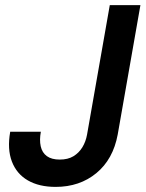

<svg xmlns="http://www.w3.org/2000/svg" viewBox="-20 -720 570 752"><path d="M198 12Q133 12 89 -13.5Q45 -39 26.5 -87.5Q8 -136 20 -204H140Q134 -172 139.5 -147Q145 -122 163.5 -108.5Q182 -95 214 -95Q246 -95 267.5 -108Q289 -121 302.5 -143Q316 -165 321 -193L410 -700H530L441 -193Q423 -96 357.5 -42Q292 12 198 12Z"/></svg>

Font: DM Sans 17pt SemiBold
Style: Italic
Weight: 600
Italic angle: -10°
Version: Version 4.004;gftools[0.9.30]